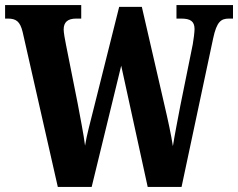

<svg xmlns="http://www.w3.org/2000/svg" viewBox="-23 -734 935 754"><path d="M66 -608 204 0H337L453 -476L557 0H690L814 -583C828 -649 845 -661 876 -661H892V-714H670V-661H689C725 -661 741 -650 741 -620C741 -607 737 -577 734 -560L685 -318C674 -259 663 -205 656 -160C649 -205 637 -261 622 -325L534 -707H445L345 -308C331 -251 318 -206 311 -162C306 -204 291 -279 282 -328L236 -559C232 -578 227 -607 227 -618C227 -647 243 -661 276 -661H296V-714H-3V-661H8C40 -661 56 -650 66 -608Z"/></svg>

Font: Noto Serif Tamil ExtraCondensed ExtraBold
Style: Regular
Weight: 800
Width: 2
Designer: Indian Type Foundry, Tom Grace, and the Monotype Design Team
Foundry: Monotype Imaging Inc.
Version: Version 2.004